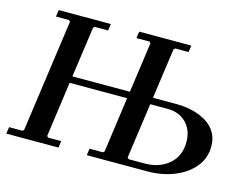

<svg xmlns="http://www.w3.org/2000/svg" viewBox="-93 -819 1238 968"><g transform="rotate(15 525.5 -335.0)"><path d="M616 0 638 -35H719Q797 -35 846.5 -77.5Q896 -120 896 -193Q896 -256 858.5 -293.5Q821 -331 762 -331H649L654 -366H796Q843 -366 883.5 -356Q924 -346 955.5 -326.5Q987 -307 1005 -276.5Q1023 -246 1023 -205Q1023 -143 985 -97Q947 -51 883.5 -25.5Q820 0 743 0ZM522 -670H794L789 -635H719L712 -628L630 -42L637 -35H705L700 0H428L433 -35H503L510 -42L550 -330H250L210 -42L217 -35H285L280 0H8L13 -35H83L90 -42L172 -628L165 -635H97L102 -670H374L369 -635H299L292 -628L255 -365H555L592 -628L585 -635H517Z"/></g></svg>

Font: Brygada 1918 SemiBold
Style: Italic
Weight: 600
Italic angle: -8°
Designer: Mateusz Machalski | Borys Kosmynka | Przemek Hoffer
Foundry: NIEPODLEGLA 2018
Version: Version 3.006